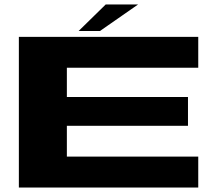

<svg xmlns="http://www.w3.org/2000/svg" viewBox="-20 -840 992 860"><path d="M64.5 0V-675H868V-536.5H279.5V-405.5H822V-276.5H279.5V-138.5H868V0ZM332 -701 453.5 -820H598.5L427.5 -701Z"/></svg>

Font: Anybody UltraExpanded Regular
Style: Bold
Weight: 700
Width: 9
Designer: Tyler Finck
Foundry: Etcetera Type Company
Version: Version 1.010; ttfautohint (v1.8.3) -l 8 -r 50 -G 200 -x 14 